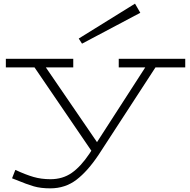

<svg xmlns="http://www.w3.org/2000/svg" viewBox="-20 -793 1042 1051"><path d="M994 -424H831L520 54Q460 144 398.5 191Q337 238 255 238Q203 238 165 227Q127 216 69 192L46 183L64 137Q120 163 163 175.5Q206 188 256 188Q323 188 372.5 153.5Q422 119 469 49L480 32L169 -424H12V-471H381V-424H231L511 -15L775 -424H630V-471H994ZM429 -554 748 -723 719 -773 411 -582Z"/></svg>

Font: BioRhyme Expanded Light
Style: Regular
Weight: 300
Width: 7
Designer: Aoife Mooney
Foundry: Aoife Mooney Type
Version: Version 1.001